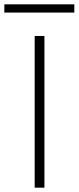

<svg xmlns="http://www.w3.org/2000/svg" viewBox="-80 -866 363 886"><path d="M80 0V-700H125V0ZM-60 -808V-846H263V-808Z"/></svg>

Font: DM Sans 11pt ExtraLight
Style: Regular
Weight: 250
Version: Version 4.004;gftools[0.9.30]